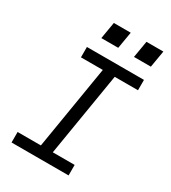

<svg xmlns="http://www.w3.org/2000/svg" viewBox="-223 -1058 1046 1172"><g transform="rotate(30 300.0 -472.0)"><path d="M50 0V-74H214L311 -662H157V-735H559V-662H395L298 -74H452V0ZM436 -826 456 -944H575L555 -826ZM206 -826 226 -944H345L325 -826Z"/></g></svg>

Font: Iosevka SS04 Extended Oblique
Style: Regular
Weight: 400
Width: 7
Italic angle: -9°
Monospace: yes
Designer: Belleve Invis
Foundry: Belleve Invis
Version: Version 19.0.0; ttfautohint (v1.8.4)